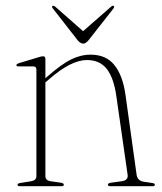

<svg xmlns="http://www.w3.org/2000/svg" viewBox="-20 -642 559 662"><path d="M136.5 -438.5V-372L142.5 -377.5Q191 -420 224.5 -436.8Q258 -453.5 292.5 -453.5Q345.5 -453.5 374.2 -418Q403 -382.5 412.5 -316L451 -39.5Q454 -19 475 -15.5L505 -11Q514 -10 514 -5Q514 0 506 0H361Q352 0 352 -5Q352 -10.5 362 -12L399 -17Q423 -20 420 -39.5L381 -311.5Q372 -374 348 -404.5Q324 -435 279.5 -435Q225 -435 149.5 -369L136.5 -358V-34.5Q136.5 -19.5 155.5 -17L190 -12Q200 -10.5 200 -5Q200 0 191.5 0H48Q40.5 0 40.5 -5Q40.5 -9.5 49.5 -11L86.5 -17Q105.5 -20 105.5 -34V-402Q105.5 -413 95 -413H44.5Q36.5 -413 36.5 -417.5Q36.5 -421 44.5 -424L112.5 -444.5Q123 -448 128.5 -448Q136.5 -448 136.5 -438.5ZM285.5 -503.5Q275.5 -491.5 267 -491.5Q257.5 -491.5 247.5 -503.5L162.5 -612.5Q157.5 -618.5 161 -621.5Q164.5 -623.5 170.5 -619L266.5 -534.5L363 -619Q369 -624 372 -621.5Q375.5 -618.5 371 -612.5Z"/></svg>

Font: Fraunces 72pt S000 Thin
Style: Regular
Weight: 100
Version: Version 1.000; ttfautohint (v1.8.3)